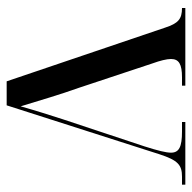

<svg xmlns="http://www.w3.org/2000/svg" viewBox="-20 -556 576 576"><g transform="rotate(90 268.0 -268.0)"><path d="M63 -475 224 0H296L443 -459C461 -514 475 -526 510 -526H534V-536H346V-526H375C421 -526 438 -517 438 -493C438 -478 432 -454 419 -413L338 -169C323 -122 315 -98 299 -42C280 -104 264 -159 243 -218L170 -438C162 -460 157 -480 157 -493C157 -517 173 -526 212 -526H237V-536H4V-526C37 -526 50 -515 63 -475Z"/></g></svg>

Font: Noto Serif Display SemiCondensed
Style: Regular
Weight: 400
Width: 4
Designer: Monotype Design Team
Foundry: Monotype Imaging Inc.
Version: Version 2.009